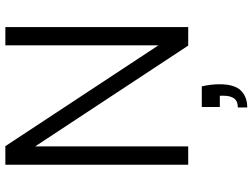

<svg xmlns="http://www.w3.org/2000/svg" viewBox="-136 -604 966 735"><g transform="rotate(-90 347.5 -237.0)"><path d="M84 0V-700H155L541 -114V-700H611V0H540L154 -586V0ZM303 226V190Q327 190 337.5 176Q348 162 348 135V121H305V52H384Q388 70 390 87.5Q392 105 392 119Q392 177 368 201.5Q344 226 303 226Z"/></g></svg>

Font: DM Sans 9pt Light
Style: Regular
Weight: 300
Version: Version 4.004;gftools[0.9.30]